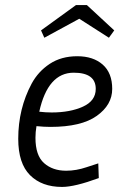

<svg xmlns="http://www.w3.org/2000/svg" viewBox="-20 -732 480 758"><path d="M225 6Q145 6 98.5 -40.5Q52 -87 52 -184Q52 -303 105 -402Q131 -450 176.5 -480Q222 -510 285 -510Q348 -510 385.5 -477Q423 -444 423 -381Q423 -318 362 -274.5Q301 -231 179 -231Q154 -231 124 -234Q120 -211 120 -188Q120 -118 154 -88Q188 -58 241 -58Q281 -58 322 -72L368 -87L370 -29Q275 6 225 6ZM184 -288Q257 -288 307.5 -311Q358 -334 358 -381Q358 -445 271 -445Q169 -445 135 -291Q159 -288 184 -288ZM280 -712H323L431 -612L410 -583L293 -658L155 -583L142 -612Z"/></svg>

Font: Gudea
Style: Italic
Weight: 400
Version: Version 1.002